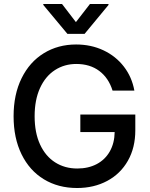

<svg xmlns="http://www.w3.org/2000/svg" viewBox="-20 -942 757 972"><path d="M366.2 -618.2Q306.2 -618.2 258.1 -587.2Q210 -556.2 182.6 -496.3Q155.3 -436.5 155.3 -353.5Q155.3 -270 182.9 -210.4Q210.4 -150.9 259.3 -119.9Q308.1 -88.9 371.1 -88.9Q427.2 -88.9 469.7 -111.3Q512.2 -133.8 535.9 -175.5Q559.6 -217.3 560.5 -273.4H386.7V-362.3H665V-282.2Q665 -194.3 627.4 -128.2Q589.8 -62 522.7 -26.1Q455.6 9.8 370.1 9.8Q274.9 9.8 202.1 -34.4Q129.4 -78.6 89.1 -160.9Q48.8 -243.2 48.8 -353.5Q48.8 -463.9 89.4 -546.1Q129.9 -628.4 201.9 -672.6Q273.9 -716.8 365.2 -716.8Q440.9 -716.8 503.7 -687.3Q566.4 -657.7 607.2 -604.7Q647.9 -551.8 660.2 -483.4H549.8Q529.8 -547.4 482.7 -582.8Q435.5 -618.2 366.2 -618.2ZM364.3 -830.1 435.5 -921.9H529.3V-917L408.2 -770.5H321.3L199.2 -917V-921.9H293.9Z"/></svg>

Font: Pretendard GOV Medium
Style: Regular
Weight: 500
Designer: Base glyphs from Inter by Rasmus Andersson; Hangeul glyphs from Noto Sans CJK(Source Han Sans) by Jang Soo-young and Kan
Foundry: Kil Hyung-jin
Version: Version 1.309